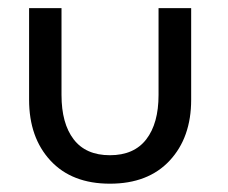

<svg xmlns="http://www.w3.org/2000/svg" viewBox="-20 -430 548 462"><path d="M128 -201.5Q128 -133 157.2 -94.8Q186.5 -56.5 244.5 -56.5Q302.5 -56.5 332 -94.8Q361.5 -133 361.5 -201.5V-410.5H440V-190Q440 -99 388.2 -43.5Q336.5 12 244.5 12Q153 12 101.5 -43.5Q50 -99 50 -190V-410.5H128Z"/></svg>

Font: League Spartan
Style: Regular
Weight: 350
Foundry: The League of Moveable Type
Version: Version 2.002